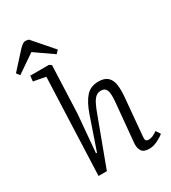

<svg xmlns="http://www.w3.org/2000/svg" viewBox="-274 -1089 1083 1217"><g transform="rotate(-30 267.5 -480.5)"><path d="M562 -34Q545 -19 513.5 -3.5Q482 12 452 12Q411 12 397 -10.5Q383 -33 386 -67L413 -357Q418 -417 407.5 -439Q397 -461 370 -461Q347 -461 331.5 -448.5Q316 -436 302 -408.5Q288 -381 271 -333L147 0H86L114 -710L25 -727L29 -767H166L182 -756L168 -409L144 -133L151 -132L232 -368Q258 -443 292 -481Q326 -519 384 -519Q428 -519 450.5 -498Q473 -477 478.5 -439Q484 -401 479 -348L455 -80Q452 -57 457 -48.5Q462 -40 478 -40Q493 -40 508.5 -47Q524 -54 541 -66ZM263 -823 242 -801 110 -893 -24 -801 -42 -825 66 -944Q80 -958 90.5 -965.5Q101 -973 114 -973Q121 -973 126 -971.5Q131 -970 136 -969Z"/></g></svg>

Font: Literata 12pt Light
Style: Italic
Weight: 300
Italic angle: -2°
Designer: Latin by Veronika Burian and Jose Scaglione. Greek by Irene Vlachou. Cyrillic by Vera Evstafieva
Foundry: TypeTogether
Version: Version 3.002